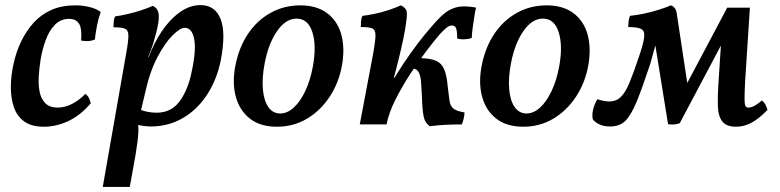

<svg xmlns="http://www.w3.org/2000/svg" viewBox="-20 -488 3060 753"><path d="M152 9Q103 9 74.5 -12Q46 -33 34 -69Q22 -105 22.5 -148.5Q23 -192 33 -237Q43 -284 63 -325.5Q83 -367 112 -399Q141 -431 181.5 -449Q222 -467 275 -467Q304 -467 331 -460.5Q358 -454 375 -441Q366 -416 360.5 -388Q355 -360 352 -333Q330 -323 298 -329Q302 -376 290 -395Q278 -414 251 -414Q218 -414 195.5 -391Q173 -368 159.5 -331.5Q146 -295 139 -253Q134 -221 132 -188Q130 -155 135.5 -127.5Q141 -100 158 -83Q175 -66 206 -66Q235 -66 263.5 -81Q292 -96 315 -120Q324 -113 328.5 -104Q333 -95 336 -83Q295 -35 247.5 -13Q200 9 152 9Z M383 245 476 -285Q484 -330 483.5 -350Q483 -370 470 -375.5Q457 -381 425 -381Q425 -393 426 -404.5Q427 -416 432 -424Q451 -426 479 -432.5Q507 -439 534.5 -448Q562 -457 579 -465Q595 -458 600 -442.5Q605 -427 601 -400Q598 -381 593 -361Q588 -341 582 -321.5Q576 -302 569 -284L557 -253L518 -25Q524 1 522.5 32.5Q521 64 511 123L489 245ZM497 -6 522 -62Q537 -54 556 -50Q575 -46 594 -46Q652 -46 685 -91.5Q718 -137 732 -208Q750 -291 741.5 -335Q733 -379 704 -379Q687 -379 657 -349.5Q627 -320 597 -263Q567 -206 549 -123L530 -43L486 -50L539 -264H563Q583 -318 614 -364.5Q645 -411 684.5 -439.5Q724 -468 766 -468Q795 -468 815 -454Q835 -440 845.5 -412.5Q856 -385 856 -345Q856 -305 846 -252Q831 -177 793 -118Q755 -59 698 -25.5Q641 8 572 8Q552 8 531 4Q510 0 497 -6Z M1066 9Q1001 9 960.5 -22.5Q920 -54 905 -108Q890 -162 903 -230Q917 -302 952.5 -355Q988 -408 1041 -437.5Q1094 -467 1158 -467Q1221 -467 1261.5 -437.5Q1302 -408 1317.5 -356Q1333 -304 1322 -236Q1310 -165 1273.5 -109.5Q1237 -54 1184 -22.5Q1131 9 1066 9ZM1079 -43Q1107 -43 1132.5 -66.5Q1158 -90 1177.5 -131.5Q1197 -173 1207 -227Q1222 -309 1205 -362Q1188 -415 1143 -415Q1101 -415 1067 -366.5Q1033 -318 1018 -240Q1007 -182 1011 -137.5Q1015 -93 1032.5 -68Q1050 -43 1079 -43Z M1391 0 1445 -286Q1453 -332 1452.5 -352Q1452 -372 1439 -377Q1426 -382 1395 -382Q1395 -394 1396 -406Q1397 -418 1402 -426Q1422 -428 1450.5 -434Q1479 -440 1507 -449.5Q1535 -459 1552 -467Q1570 -458 1574 -446.5Q1578 -435 1573 -402Q1570 -375 1562 -337Q1554 -299 1544 -258Q1534 -217 1523.5 -179.5Q1513 -142 1503 -115L1486 -96Q1494 -124 1515 -161.5Q1536 -199 1563 -239.5Q1590 -280 1618.5 -317.5Q1647 -355 1671 -382Q1711 -430 1739 -446.5Q1767 -463 1798 -463Q1810 -463 1825 -461.5Q1840 -460 1847 -458Q1843 -442 1840 -421.5Q1837 -401 1834 -380Q1831 -359 1830 -339Q1820 -335 1803.5 -334Q1787 -333 1773 -337Q1773 -365 1769 -376.5Q1765 -388 1752 -388Q1742 -388 1731.5 -379.5Q1721 -371 1705 -354Q1686 -332 1654.5 -291Q1623 -250 1590 -199.5Q1557 -149 1531 -97.5Q1505 -46 1496 0ZM1505 -168V-184H1537V-168ZM1666 7Q1646 -6 1641 -33.5Q1636 -61 1635 -106Q1633 -138 1631.5 -163.5Q1630 -189 1622.5 -204Q1615 -219 1597 -219L1620 -260Q1654 -260 1675.5 -254.5Q1697 -249 1708.5 -237Q1720 -225 1726.5 -203.5Q1733 -182 1736 -148Q1740 -113 1743 -92.5Q1746 -72 1758.5 -62Q1771 -52 1802 -47Q1801 -33 1798 -21Q1795 -9 1791 0Q1754 0 1726 1.5Q1698 3 1666 7Z M2032 9Q1967 9 1926.5 -22.5Q1886 -54 1871 -108Q1856 -162 1869 -230Q1883 -302 1918.5 -355Q1954 -408 2007 -437.5Q2060 -467 2124 -467Q2187 -467 2227.5 -437.5Q2268 -408 2283.5 -356Q2299 -304 2288 -236Q2276 -165 2239.5 -109.5Q2203 -54 2150 -22.5Q2097 9 2032 9ZM2045 -43Q2073 -43 2098.5 -66.5Q2124 -90 2143.5 -131.5Q2163 -173 2173 -227Q2188 -309 2171 -362Q2154 -415 2109 -415Q2067 -415 2033 -366.5Q1999 -318 1984 -240Q1973 -182 1977 -137.5Q1981 -93 1998.5 -68Q2016 -43 2045 -43Z M2867 9Q2829 9 2813 -11.5Q2797 -32 2795.5 -68.5Q2794 -105 2797 -151L2810 -352L2823 -339L2646 -5Q2626 3 2600 -1L2545 -342H2559L2531 -240Q2500 -146 2478 -92Q2456 -38 2433.5 -15Q2411 8 2373 8Q2348 8 2331 0Q2314 -8 2305 -20Q2301 -36 2306 -58Q2311 -80 2323 -99Q2334 -95 2347.5 -92.5Q2361 -90 2369 -90Q2396 -90 2414 -107Q2432 -124 2448 -162Q2464 -200 2485 -263Q2504 -318 2506.5 -343Q2509 -368 2493.5 -375Q2478 -382 2444 -382Q2444 -394 2445.5 -406Q2447 -418 2451 -426Q2473 -428 2503 -434Q2533 -440 2563 -449.5Q2593 -459 2611 -467Q2631 -460 2634 -436L2683 -112L2665 -143L2832 -458H2921L2902 -164Q2900 -121 2900 -100Q2900 -79 2903.5 -72.5Q2907 -66 2914 -66Q2927 -66 2941.5 -74.5Q2956 -83 2968 -94Q2977 -87 2982 -77.5Q2987 -68 2990 -57Q2955 -21 2926 -6Q2897 9 2867 9Z"/></svg>

Font: Vollkorn Medium
Style: Italic
Weight: 500
Italic angle: -11°
Designer: Friedrich Althausen
Foundry: Friedrich Althausen
Version: Version 5.000